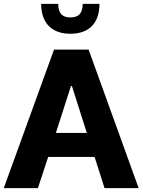

<svg xmlns="http://www.w3.org/2000/svg" viewBox="-22 -980 743 1000"><path d="M470.7 -162.6 522.5 0H700.2L439.5 -721.7H259.3L-2.4 0H175.3L229 -162.6ZM352.5 -532.2 430.2 -287.6H269L347.7 -532.2ZM408.7 -960C408.7 -909.2 386.2 -889.2 344.7 -889.2C303.7 -889.2 281.2 -909.2 281.2 -960H192.4C192.4 -860.8 246.6 -804.2 344.7 -804.2C442.9 -804.2 496.1 -860.8 496.1 -960Z"/></svg>

Font: Estedad ExtraBold
Style: Regular
Weight: 800
Designer: Amin Abedi
Version: Version 7.3